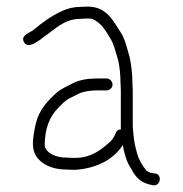

<svg xmlns="http://www.w3.org/2000/svg" viewBox="-20 -512 553 580"><path d="M302 -275H275C245 -275 220.9 -270.9 201 -261C184.5 -251.9 164.1 -244.1 150 -231C123.5 -207 99.4 -181.1 89 -142C85.1 -127.4 77.1 -86.4 80 -69C83.4 -24.4 129.8 0 178 0C187.3 0.7 197 1 207 1C271.2 -3 324 -30.8 351 -74V-73C355.7 -47.3 362.9 -21.3 376 -3C390.5 26 407.4 42.6 445 48C466.8 48 469.7 12 447 12L441 11C435.3 11 426.1 6.1 422 3C410.9 -10.9 400.4 -27.2 395 -46C390.4 -62 385.9 -79 384 -98L382 -118C381.3 -123.3 381 -129.3 381 -136V-233C381 -241.7 380.7 -251 380 -261C380 -289.3 376.6 -315.2 372 -338C364.7 -362.5 358.6 -392.1 346 -412C322.9 -446.7 303.3 -492 246 -492C237.3 -492 229 -491.7 221 -491C200.8 -491 182.9 -485.9 168 -479C134.3 -463.7 105.9 -442.5 79 -420C67.2 -412.1 41.8 -404.4 52.5 -384.5C59.5 -371.5 73.7 -375.9 84 -381L100 -391C104.7 -394.3 109.3 -398 114 -402C145.6 -421.8 171.4 -455 223 -455C230.3 -455.7 238 -456 246 -456C252 -456 256 -455.7 258 -455C286.1 -443.8 300 -418 315 -393C321.8 -382.1 327.2 -363.8 331 -350L337 -330C341.6 -309.3 344 -285.6 344 -261C344.7 -251 345 -241.7 345 -233V-121C337.7 -121 332.7 -117.7 330 -111L325 -100C322.3 -94.7 318.7 -89.7 314 -85C287 -60.7 256.8 -35 206 -35C196.7 -35 188 -35.3 180 -36C151 -36 119.2 -47.6 115 -73C115 -123 130.1 -160.1 155 -185C166 -197.3 178.1 -209.8 194 -217L218 -229C232 -236 253.6 -239 275 -239H302C311.5 -239 320 -246.8 320 -256.5C320 -266.1 311.5 -275 302 -275Z"/></svg>

Font: HoneyBee
Style: Lit
Weight: 300
Foundry: Cannot Into Space Fonts
Version: Version 0.89